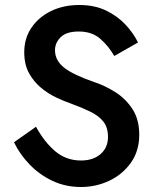

<svg xmlns="http://www.w3.org/2000/svg" viewBox="-20 -733 619 768"><path d="M124 -226Q158 -164 201.5 -127.5Q245 -91 304 -91Q353 -91 382.5 -117Q412 -143 412 -185Q412 -223 393.5 -246.5Q375 -270 341 -286.5Q307 -303 263 -319Q237 -328 205 -343Q173 -358 144 -382Q115 -406 96 -440.5Q77 -475 77 -524Q77 -580 106 -622.5Q135 -665 184.5 -689Q234 -713 297 -713Q359 -713 405 -690.5Q451 -668 482.5 -634Q514 -600 532 -563L437 -509Q415 -548 381.5 -577.5Q348 -607 295 -607Q246 -607 223 -584.5Q200 -562 200 -532Q200 -491 237 -462Q274 -433 359 -404Q401 -390 442 -364Q483 -338 510 -296.5Q537 -255 537 -194Q537 -129 503.5 -82Q470 -35 417 -10Q364 15 304 15Q242 15 190 -9.5Q138 -34 98.5 -75Q59 -116 36 -164Z"/></svg>

Font: Jost* Medium
Style: Regular
Weight: 500
Version: Version 3.7